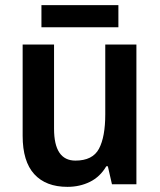

<svg xmlns="http://www.w3.org/2000/svg" viewBox="-20 -716 621 746"><path d="M510 -543V0H415L399 -70H393Q369 -29 329.5 -9.5Q290 10 242 10Q158 10 113 -39.5Q68 -89 68 -188V-543H190V-216Q190 -92 273 -92Q340 -92 364.5 -138Q389 -184 389 -272V-543ZM440 -696V-610H141V-696Z"/></svg>

Font: Noto Sans Lao UI SemCond SemBd
Style: Regular
Weight: 600
Width: 4
Designer: Monotype Design Team
Foundry: Monotype Imaging Inc.
Version: Version 2.000; ttfautohint (v1.8.4.7-5d5b)